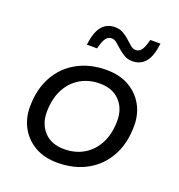

<svg xmlns="http://www.w3.org/2000/svg" viewBox="-126 -789 843 904"><g transform="rotate(20 295.0 -336.5)"><path d="M260 10Q194 10 147 -17Q100 -44 74.5 -90Q49 -136 49 -193Q49 -281 84.5 -345.5Q120 -410 183.5 -445Q247 -480 330 -480Q396 -480 443 -453Q490 -426 515.5 -380.5Q541 -335 541 -277Q541 -189 505.5 -124.5Q470 -60 406.5 -25Q343 10 260 10ZM268 -61Q324 -61 367 -87Q410 -113 434 -160.5Q458 -208 458 -273Q458 -333 422 -371Q386 -409 322 -409Q266 -409 223 -383Q180 -357 156 -309.5Q132 -262 132 -197Q132 -137 168 -99Q204 -61 268 -61ZM201 -560Q209 -626 233.5 -654.5Q258 -683 298 -683Q322 -683 340 -672.5Q358 -662 372 -649Q386 -636 398.5 -625.5Q411 -615 425 -615Q442 -615 453 -629.5Q464 -644 474 -683H525Q517 -617 492.5 -588.5Q468 -560 428 -560Q404 -560 386.5 -570.5Q369 -581 354.5 -594Q340 -607 327.5 -617.5Q315 -628 301 -628Q284 -628 273 -613.5Q262 -599 252 -560Z"/></g></svg>

Font: Gantari
Style: Italic
Weight: 400
Italic angle: -10°
Designer: Anugrah Pasau
Foundry: Lafontype
Version: Version 1.000; ttfautohint (v1.8.3)